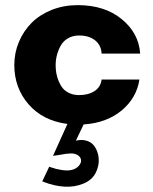

<svg xmlns="http://www.w3.org/2000/svg" viewBox="-20 -471 592 741"><path d="M285.2 -334Q260.7 -334 242.4 -323.2Q224.1 -312.5 214.4 -294.9Q204.6 -277.3 199.7 -258.3Q194.8 -239.3 194.8 -219.2Q194.8 -203.1 197.5 -187.7Q200.2 -172.4 206.8 -156.7Q213.4 -141.1 223.1 -129.6Q232.9 -118.2 249 -111.1Q265.1 -104 285.2 -104Q320.8 -104 344.7 -119.4Q368.7 -134.8 372.1 -164.1H518.1Q507.3 -92.8 449.5 -44.7Q391.6 3.4 302.7 9.3L272.9 71.8Q294.4 66.9 311 71.3Q342.8 78.6 355.5 115Q368.2 151.4 352.5 189Q338.9 222.2 303.2 237.1Q267.6 252 228 249.3Q188.5 246.6 150.9 231.9L143.1 229L169.9 172.4L176.8 174.8Q196.8 182.1 218.3 185.1Q263.7 192.4 284.2 168.9Q298.3 152.8 289.6 137.2Q282.7 126 267.1 122.6Q262.2 120.6 250.7 121.3Q239.3 122.1 233.4 122.8Q227.5 123.5 216.1 125.7Q204.6 127.9 199.2 128.4L184.6 130.4L240.2 7.3Q145.5 -4.9 90.3 -68.4Q35.2 -131.8 35.2 -220.2Q35.2 -267.1 53 -309.3Q70.8 -351.6 102.3 -383.1Q133.8 -414.6 179.9 -432.9Q226.1 -451.2 279.8 -451.2Q383.8 -451.2 449.7 -397.2Q515.6 -343.3 521 -264.2H372.1Q370.6 -296.4 347.2 -315.2Q323.7 -334 285.2 -334Z"/></svg>

Font: Glacial Indifference
Style: Bold
Weight: 700
Version: Version 1.001